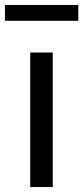

<svg xmlns="http://www.w3.org/2000/svg" viewBox="-30 -755 336 775"><path d="M92 0V-543H183V0ZM-10 -671V-735H286V-671Z"/></svg>

Font: Chiron Sans HK TT
Style: Regular
Weight: 400
Designer: Ryoko NISHIZUKA 西塚涼子 (kana, bopomofo & ideographs); Paul D. Hunt (Latin, Greek & Cyrillic); Sandoll Communications 산돌커뮤니
Foundry: Adobe
Version: Version 2.022;hotconv 1.0.109;makeotfexe 2.5.65596